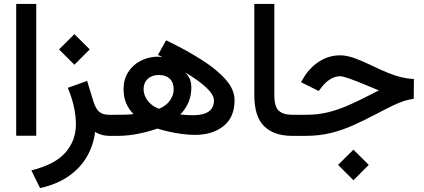

<svg xmlns="http://www.w3.org/2000/svg" viewBox="-20 -692 2162 978"><path d="M62.5 -671.9H164.6V-0.5H62.5Z M280.8 -440.4 358.9 -518.1 437 -440.4 358.9 -362.3ZM464.4 -20Q456.5 45.4 424.3 103Q392.1 160.6 332.5 203.4Q272.9 246.1 184.1 266.1L139.6 175.8Q259.3 146.5 313 85.4Q366.7 24.4 366.7 -59.6Q366.7 -102.1 356 -149.9Q345.2 -197.8 325.2 -244.6L423.8 -279.8L457 -171.4Q469.2 -135.7 486.6 -121.6Q503.9 -107.4 535.2 -107.4H554.2V0H540.5Q514.6 0 495.4 -6.1Q476.1 -12.2 464.4 -20Z M826.2 -486.8Q925.3 -439 1004.2 -389.2Q1083 -339.4 1128.9 -287.8Q1174.8 -236.3 1174.8 -182.1Q1174.8 -94.2 1118.4 -49.6Q1062 -4.9 973.6 -4.9Q941.4 -4.9 905.5 -9.8Q869.6 -14.6 836.9 -22.2Q804.2 -29.8 781.2 -37.1Q740.2 -22 686 -11Q631.8 0 581.1 0H534.7V-107.4H575.2Q601.1 -107.4 620.4 -107.9Q639.6 -108.4 660.6 -110.8Q609.4 -161.1 609.4 -237.3Q609.4 -287.1 632.3 -323.7Q655.3 -360.4 693.4 -380.6Q731.4 -400.9 776.4 -403.3Q793.5 -403.3 807.6 -400.4L784.7 -412.6ZM922.4 -323.7Q940.4 -306.2 947.5 -288.1Q954.6 -270 954.6 -245.6Q954.6 -204.6 939.9 -170.4Q925.3 -136.2 898.4 -108.9Q913.6 -106.9 931.2 -106Q948.7 -105 962.9 -105Q1069.8 -105 1069.8 -180.7Q1069.8 -235.8 922.4 -323.7ZM790 -137.7Q827.1 -153.3 845.7 -180.2Q864.3 -207 864.7 -235.8Q864.7 -272 844.7 -291Q824.7 -310.1 790.5 -310.1Q753.9 -310.1 732.7 -290.3Q711.4 -270.5 711.4 -238.3Q711.4 -208 731 -180.7Q750.5 -153.3 790 -137.7Z M1480 0H1467.8Q1375 0 1325.2 -49.3Q1275.4 -98.6 1275.4 -207.5V-671.9H1377.4V-207Q1377.4 -148.4 1400.1 -127.9Q1422.9 -107.4 1467.8 -107.4H1480Z M1702.1 147.9 1780.3 70.3 1858.4 147.9 1780.3 226.1ZM1460.4 0V-107.4H1540Q1599.6 -107.4 1651.1 -120.1Q1702.6 -132.8 1755.9 -156.2Q1809.1 -179.7 1873.5 -212.9L1910.2 -231.9Q1900.4 -234.9 1887 -241Q1873.5 -247.1 1839.4 -260.7Q1789.6 -281.2 1757.8 -292.5Q1726.1 -303.7 1711.9 -303.7Q1687 -303.7 1662.8 -288.8Q1638.7 -273.9 1621.6 -252L1603.5 -228.5L1513.2 -273.4L1525.9 -294.9Q1557.1 -347.2 1605.7 -378.7Q1654.3 -410.2 1712.4 -410.2Q1745.1 -410.2 1783.2 -396.7Q1821.3 -383.3 1864.7 -362.3Q1918 -336.4 1956.1 -321Q1994.1 -305.7 2025.1 -298.3Q2056.2 -291 2088.4 -289.6L2087.4 -188.5Q2063 -185.5 2039.1 -178Q2015.1 -170.4 1981.7 -154.5Q1948.2 -138.7 1895 -110.4Q1835.4 -79.1 1779.3 -54Q1723.1 -28.8 1664.3 -14.4Q1605.5 0 1538.6 0Z"/></svg>

Font: Vazir Medium UI
Style: Medium-UI
Weight: 500
Designer: Saber Rastikerdar
Foundry: Saber Rastikerdar
Version: Version 30.0.0